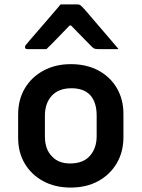

<svg xmlns="http://www.w3.org/2000/svg" viewBox="-20 -837 640 868"><path d="M300 -547Q371 -547 424.5 -518.5Q478 -490 508 -439Q538 -388 538 -322V-217Q538 -150 507.5 -98.5Q477 -47 423.5 -18Q370 11 300 11Q229 11 175.5 -18Q122 -47 92 -97.5Q62 -148 62 -214V-319Q62 -387 92.5 -438Q123 -489 177 -518Q231 -547 300 -547ZM303 -438Q245 -438 214 -404Q183 -370 183 -314V-221Q183 -161 216 -129Q245 -98 297 -98Q356 -98 386.5 -132.5Q417 -167 417 -222V-315Q417 -376 386 -409Q357 -438 303 -438ZM254 -817H331Q339 -817 344 -813Q349 -809 362 -795Q370 -786 387.5 -765.5Q405 -745 428 -718Q451 -691 474.5 -664Q498 -637 516 -615H424Q413 -615 407.5 -617Q402 -619 395 -626Q385 -636 361.5 -660Q338 -684 301 -722H295Q260 -686 235.5 -660.5Q211 -635 190 -615H104Q93 -615 93 -624Q93 -629 96 -633Q99 -637 112 -652Q124 -666 143.5 -688.5Q163 -711 184.5 -736Q206 -761 225 -783Q244 -805 254 -817Z"/></svg>

Font: Recursive Sn Lnr St SmB
Style: Regular
Weight: 600
Version: Version 1.079;hotconv 1.0.112;makeotfexe 2.5.65598; ttfautoh